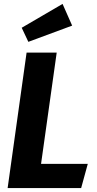

<svg xmlns="http://www.w3.org/2000/svg" viewBox="-20 -962 496 982"><path d="M270 -693 190 -124H429L395 0H19L116 -693ZM300 -942 349 -831 125 -748 91 -820Z"/></svg>

Font: Fira Sans Condensed
Style: Bold Italic
Weight: 700
Width: 3
Italic angle: -8°
Designer: Carrois Corporate & Edenspiekermann AG
Foundry: Carrois Corporate GbR & Edenspiekermann AG
Version: Version 4.203